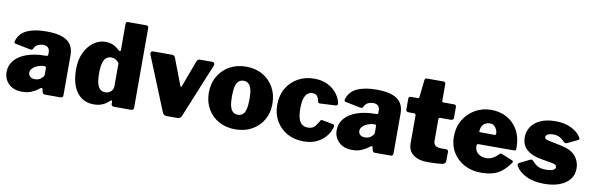

<svg xmlns="http://www.w3.org/2000/svg" viewBox="-50 -1195 5123 1659"><g transform="rotate(10 2511.0 -366.0)"><path d="M314 -42Q287 -20 251.5 -5Q216 10 169 10Q94 10 51.5 -32Q9 -74 9 -136Q9 -195 46.5 -239Q84 -283 153 -307.5Q222 -332 316 -332H323Q327 -332 332.5 -334.5Q338 -337 338 -346V-363Q338 -391 323.5 -406Q309 -421 279 -421Q258 -421 236 -411.5Q214 -402 201 -374Q197 -366 192.5 -363.5Q188 -361 174 -363L43 -389Q36 -391 32.5 -396.5Q29 -402 36 -421Q59 -485 124.5 -512.5Q190 -540 288 -540Q381 -540 433 -519Q485 -498 506.5 -461Q528 -424 528 -375V-27Q528 -12 523.5 -6Q519 0 505 0H368Q355 0 349.5 -10.5Q344 -21 342 -35L341 -42Q338 -62 314 -42ZM338 -224Q338 -242 323 -242H319Q307 -242 287.5 -237.5Q268 -233 249 -223.5Q230 -214 216.5 -199Q203 -184 203 -163Q203 -142 218 -129Q233 -116 260 -116Q280 -116 293.5 -122Q307 -128 315 -135Q324 -143 331 -151.5Q338 -160 338 -171V-224Z M976 0Q966 0 958.5 -5Q951 -10 951 -23V-42Q951 -49 946 -50Q941 -51 936 -46Q917 -28 896.5 -15.5Q876 -3 851.5 3.5Q827 10 796 10Q737 10 692 -20.5Q647 -51 621.5 -112Q596 -173 596 -263Q596 -347 625.5 -409Q655 -471 703 -505.5Q751 -540 806 -540Q840 -540 869.5 -529Q899 -518 930 -488Q938 -482 943.5 -483Q949 -484 949 -496V-721Q949 -742 967 -742H1129Q1148 -742 1148 -719V-25Q1148 -12 1142.5 -6Q1137 0 1121 0H976ZM948 -378Q932 -397 916.5 -406.5Q901 -416 878 -416Q855 -416 836.5 -402Q818 -388 808 -355Q798 -322 798 -264Q798 -207 807.5 -173Q817 -139 835 -124.5Q853 -110 878 -110Q898 -110 913.5 -118.5Q929 -127 938.5 -142Q948 -157 948 -176V-378Z M1746 -530Q1758 -530 1762.5 -521Q1767 -512 1763 -501L1568 -25Q1558 0 1531 0H1437Q1410 0 1400 -25L1206 -501Q1202 -512 1207.5 -521Q1213 -530 1225 -530H1394Q1403 -530 1410 -524Q1417 -518 1420 -510L1508 -279Q1514 -260 1523 -280L1608 -510Q1612 -518 1618.5 -524Q1625 -530 1634 -530H1746Z M2039 10Q1957 10 1894.5 -25Q1832 -60 1796.5 -121.5Q1761 -183 1761 -262Q1761 -346 1798 -408.5Q1835 -471 1898 -505.5Q1961 -540 2040 -540Q2124 -540 2186.5 -504Q2249 -468 2284 -405.5Q2319 -343 2319 -262Q2319 -183 2283.5 -121.5Q2248 -60 2185 -25Q2122 10 2039 10ZM2040 -118Q2067 -118 2084 -133.5Q2101 -149 2109 -182Q2117 -215 2117 -266Q2117 -319 2109 -352Q2101 -385 2084 -400.5Q2067 -416 2040 -416Q2014 -416 1996.5 -400.5Q1979 -385 1971 -352Q1963 -319 1963 -266Q1963 -214 1971 -181.5Q1979 -149 1996.5 -133.5Q2014 -118 2040 -118Z M2638 -540Q2710 -540 2760 -513.5Q2810 -487 2839 -448Q2868 -409 2876 -370Q2883 -345 2858 -344L2721 -337Q2707 -336 2704 -351Q2702 -364 2697 -378.5Q2692 -393 2679.5 -403.5Q2667 -414 2643 -414Q2619 -414 2601 -399Q2583 -384 2573 -351.5Q2563 -319 2563 -265Q2563 -210 2574 -176.5Q2585 -143 2605.5 -128.5Q2626 -114 2654 -114Q2695 -114 2714.5 -136.5Q2734 -159 2753 -193Q2755 -197 2759 -198.5Q2763 -200 2773 -198L2867 -180Q2881 -177 2876 -157Q2872 -138 2857 -109.5Q2842 -81 2814 -54Q2786 -27 2742.5 -8.5Q2699 10 2638 10Q2558 10 2495.5 -24.5Q2433 -59 2397 -120.5Q2361 -182 2361 -263Q2361 -346 2397.5 -408Q2434 -470 2496.5 -505Q2559 -540 2638 -540Z M3210 -42Q3183 -20 3147.5 -5Q3112 10 3065 10Q2990 10 2947.5 -32Q2905 -74 2905 -136Q2905 -195 2942.5 -239Q2980 -283 3049 -307.5Q3118 -332 3212 -332H3219Q3223 -332 3228.5 -334.5Q3234 -337 3234 -346V-363Q3234 -391 3219.5 -406Q3205 -421 3175 -421Q3154 -421 3132 -411.5Q3110 -402 3097 -374Q3093 -366 3088.5 -363.5Q3084 -361 3070 -363L2939 -389Q2932 -391 2928.5 -396.5Q2925 -402 2932 -421Q2955 -485 3020.5 -512.5Q3086 -540 3184 -540Q3277 -540 3329 -519Q3381 -498 3402.5 -461Q3424 -424 3424 -375V-27Q3424 -12 3419.5 -6Q3415 0 3401 0H3264Q3251 0 3245.5 -10.5Q3240 -21 3238 -35L3237 -42Q3234 -62 3210 -42ZM3234 -224Q3234 -242 3219 -242H3215Q3203 -242 3183.5 -237.5Q3164 -233 3145 -223.5Q3126 -214 3112.5 -199Q3099 -184 3099 -163Q3099 -142 3114 -129Q3129 -116 3156 -116Q3176 -116 3189.5 -122Q3203 -128 3211 -135Q3220 -143 3227 -151.5Q3234 -160 3234 -171V-224Z M3767 -395Q3754 -395 3754 -382V-190Q3754 -164 3770.5 -150.5Q3787 -137 3824 -137H3867Q3875 -137 3880 -131Q3885 -125 3885 -117L3884 -37Q3884 -13 3855 -7Q3833 -4 3810.5 -2.5Q3788 -1 3765.5 -0.5Q3743 0 3720 0Q3648 0 3601 -34.5Q3554 -69 3554 -133V-377Q3554 -395 3539 -395H3491Q3467 -395 3467 -417V-511Q3467 -530 3489 -530H3548Q3559 -530 3560 -542L3576 -690Q3578 -710 3594 -710H3741Q3760 -710 3760 -688V-542Q3760 -531 3771 -531H3863Q3885 -531 3885 -512V-417Q3885 -395 3860 -395Z M4118 -212Q4118 -182 4131.5 -162Q4145 -142 4168.5 -132Q4192 -122 4221 -122Q4247 -122 4272 -134Q4297 -146 4330 -178Q4334 -182 4337.5 -182.5Q4341 -183 4351 -179L4442 -142Q4460 -135 4446 -118Q4410 -68 4373.5 -40Q4337 -12 4293.5 -1Q4250 10 4194 10Q4114 10 4050 -24Q3986 -58 3949 -118Q3912 -178 3912 -256Q3912 -341 3950.5 -405Q3989 -469 4052.5 -504.5Q4116 -540 4190 -540Q4269 -540 4330 -506Q4391 -472 4426.5 -408.5Q4462 -345 4462 -254Q4462 -241 4459.5 -235.5Q4457 -230 4444 -229H4133Q4126 -229 4122 -225Q4118 -221 4118 -212ZM4251 -332Q4261 -332 4264.5 -334.5Q4268 -337 4268 -346Q4268 -359 4261 -377Q4254 -395 4239 -409Q4224 -423 4199 -423Q4179 -423 4160.5 -413.5Q4142 -404 4131.5 -384Q4121 -364 4121 -333Z M4854 -378Q4839 -395 4815 -409.5Q4791 -424 4754 -424Q4728 -424 4709 -415Q4690 -406 4690 -389Q4690 -382 4696.5 -375Q4703 -368 4730 -363L4836 -341Q4929 -322 4966.5 -275Q5004 -228 5004 -170Q5004 -112 4972 -72Q4940 -32 4883 -11Q4826 10 4751 10Q4655 10 4591 -22Q4527 -54 4502 -99Q4497 -108 4497 -116Q4497 -124 4504 -128L4591 -172Q4604 -178 4610.5 -177Q4617 -176 4622 -170Q4634 -157 4648.5 -143.5Q4663 -130 4687.5 -121Q4712 -112 4752 -113Q4773 -114 4790 -117.5Q4807 -121 4817 -129Q4827 -137 4827 -149Q4827 -159 4818.5 -167Q4810 -175 4781 -180L4679 -198Q4603 -212 4560 -250.5Q4517 -289 4516 -357Q4516 -409 4543.5 -450.5Q4571 -492 4625 -516Q4679 -540 4756 -540Q4838 -540 4895.5 -510.5Q4953 -481 4975 -444Q4980 -437 4983 -428Q4986 -419 4975 -414L4883 -370Q4874 -366 4867 -368.5Q4860 -371 4854 -378Z"/></g></svg>

Font: Libre Franklin Black
Style: Regular
Weight: 900
Designer: Pablo Impallari, Rodrigo Fuenzalida, Nhung Nguyen
Foundry: Impallari Type
Version: Version 3.000